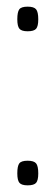

<svg xmlns="http://www.w3.org/2000/svg" viewBox="-20 -556 167 577"><path d="M32 -35Q32 -57 38 -65Q44 -73 63 -73Q82 -73 88.5 -65Q95 -57 95 -35Q95 -14 88.5 -6.5Q82 1 63 1Q45 1 38.5 -6.5Q32 -14 32 -35ZM32 -498Q32 -520 38 -528Q44 -536 63 -536Q82 -536 88.5 -528Q95 -520 95 -498Q95 -477 88.5 -469.5Q82 -462 63 -462Q45 -462 38.5 -469.5Q32 -477 32 -498Z"/></svg>

Font: Georama Condensed Light
Style: Regular
Weight: 300
Width: 3
Designer: Jean-Baptiste Levee
Foundry: Production Type
Version: Version 1.000